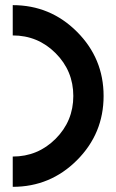

<svg xmlns="http://www.w3.org/2000/svg" viewBox="-20 -723 450 743"><path d="M29.3 -117.2Q126.5 -117.2 195.1 -185.8Q263.7 -254.4 263.7 -351.6Q263.7 -448.7 195.1 -517.3Q126.5 -585.9 29.3 -585.9V-703.1Q174.8 -703.1 277.8 -600.1Q380.9 -497.1 380.9 -351.6Q380.9 -206.1 277.8 -103Q174.8 0 29.3 0Z"/></svg>

Font: Gerhaus
Style: Regular
Weight: 400
Designer: GGBotNet
Foundry: GGBotNet
Version: 1.01